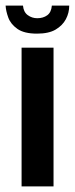

<svg xmlns="http://www.w3.org/2000/svg" viewBox="-40 -665 267 685"><path d="M37 0V-495H151V0ZM92 -545Q46 -545 22 -562Q-2 -579 -10.5 -602.5Q-19 -626 -20 -645H42Q44 -622 59 -611Q74 -600 93 -600Q114 -600 128.5 -610.5Q143 -621 145 -645H207Q207 -619 195 -596.5Q183 -574 158.5 -559.5Q134 -545 92 -545Z"/></svg>

Font: Alumni Sans Thin
Style: Bold
Weight: 700
Version: Version 1.018